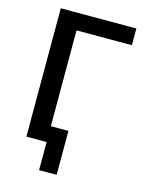

<svg xmlns="http://www.w3.org/2000/svg" viewBox="-130 -812 824 1055"><g transform="rotate(15 282.0 -285.0)"><path d="M157 0H82V-730H512V-635H197V-90H297V160H197V0Z"/></g></svg>

Font: M PLUS 1p Medium
Style: Regular
Weight: 500
Version: Version 1.062